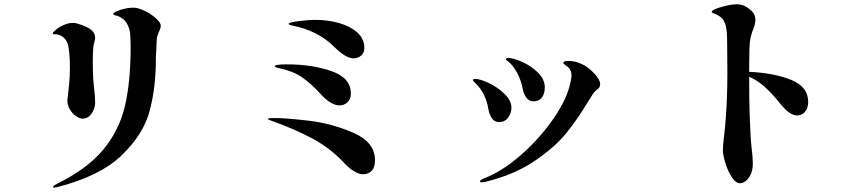

<svg xmlns="http://www.w3.org/2000/svg" viewBox="-20 -816 4040 898"><path d="M228 58Q228 55 232.5 52Q237 49 244 45Q387 -25 462 -115Q537 -205 564 -318.5Q591 -432 591 -599Q591 -619 589 -655Q588 -675 578 -697.5Q568 -720 549 -732Q541 -737 533.5 -740Q526 -743 518 -744.5Q510 -746 510 -751Q510 -759 542 -769.5Q574 -780 602 -780Q617 -780 623 -778Q665 -766 698.5 -739.5Q732 -713 732 -695Q732 -686 723 -666Q713 -644 713 -630Q713 -614 711 -582Q709 -554 709 -539Q709 -407 680 -297.5Q651 -188 549.5 -90Q448 8 248 59Q236 62 233 62Q228 62 228 58ZM295 -347 298 -373Q299 -380 303 -419.5Q307 -459 307 -499Q307 -537 304 -568.5Q301 -600 296 -613Q288 -634 271.5 -645Q255 -656 236 -656Q232 -656 229.5 -656.5Q227 -657 227 -660Q227 -665 242 -677.5Q257 -690 279 -699.5Q301 -709 322 -709Q332 -709 341 -706Q389 -692 407 -676Q425 -660 425 -641Q425 -632 421.5 -619.5Q418 -607 417 -599Q414 -580 414 -532Q414 -479 416 -447L420 -404Q425 -366 425 -336Q425 -308 408 -284.5Q391 -261 367 -261Q353 -261 336 -272.5Q319 -284 307 -304Q295 -324 295 -347Z M1542 -598Q1467 -673 1345 -697Q1330 -700 1330 -705Q1330 -711 1375 -717Q1420 -723 1456 -723Q1513 -723 1565 -708.5Q1617 -694 1650.5 -664.5Q1684 -635 1684 -592Q1684 -569 1669 -556Q1654 -543 1634 -543Q1597 -543 1542 -598ZM1479 -377Q1434 -426 1392 -455Q1350 -484 1282 -498Q1265 -501 1265 -506Q1265 -515 1321 -515Q1439 -515 1530 -483.5Q1621 -452 1621 -379Q1621 -352 1605 -337.5Q1589 -323 1568 -323Q1548 -323 1525 -337Q1502 -351 1479 -377ZM1595 -48Q1530 -120 1444 -166.5Q1358 -213 1250 -251Q1233 -257 1233 -260Q1233 -264 1264 -264Q1317 -264 1424 -251.5Q1531 -239 1632.5 -195Q1734 -151 1734 -66Q1734 -33 1718.5 -17Q1703 -1 1678 -1Q1659 -1 1636 -15Q1613 -29 1595 -48Z M2426 -395Q2418 -440 2398 -476.5Q2378 -513 2357 -528Q2355 -530 2350.5 -533.5Q2346 -537 2346 -539Q2346 -545 2357 -545Q2380 -545 2422 -526.5Q2464 -508 2496 -476.5Q2528 -445 2528 -407Q2528 -377 2514 -359.5Q2500 -342 2475 -342Q2455 -342 2442.5 -358.5Q2430 -375 2426 -395ZM2225 32Q2225 26 2242 19Q2328 -14 2414 -89Q2500 -164 2563 -253Q2626 -342 2645 -417Q2653 -449 2653 -464Q2653 -487 2638 -501Q2632 -506 2623.5 -512Q2615 -518 2615 -522Q2615 -531 2637 -531Q2652 -531 2666 -528.5Q2680 -526 2702 -516Q2728 -505 2757.5 -474.5Q2787 -444 2787 -421Q2787 -413 2783 -407.5Q2779 -402 2771 -396Q2769 -394 2763.5 -389Q2758 -384 2754 -378L2730 -340Q2683 -261 2630 -195Q2577 -129 2481 -63.5Q2385 2 2248 35Q2238 37 2234 37Q2225 37 2225 32ZM2264 -306Q2253 -379 2202 -429Q2192 -437 2192 -441Q2192 -447 2201 -447Q2226 -447 2267.5 -427Q2309 -407 2340.5 -376Q2372 -345 2372 -312Q2372 -288 2357 -266.5Q2342 -245 2313 -245Q2292 -245 2280 -264Q2268 -283 2264 -306Z M3760 -339Q3760 -311 3745.5 -293.5Q3731 -276 3708 -276Q3674 -276 3631 -329Q3590 -380 3556.5 -410Q3523 -440 3484 -457V-448Q3484 -339 3486 -285Q3490 -172 3495 -127Q3501 -79 3501 -51Q3501 -21 3491 0Q3481 21 3467.5 31Q3454 41 3442 41Q3421 41 3402.5 12.5Q3384 -16 3372.5 -54Q3361 -92 3361 -114Q3361 -132 3366 -175Q3371 -215 3375 -271Q3382 -361 3382 -478L3381 -613Q3381 -668 3375 -693Q3370 -714 3359.5 -727Q3349 -740 3329 -749Q3323 -752 3318 -753.5Q3313 -755 3311 -756.5Q3309 -758 3309 -760Q3309 -771 3354.5 -783.5Q3400 -796 3425 -796Q3445 -796 3461.5 -788.5Q3478 -781 3497 -763Q3513 -747 3513 -723Q3513 -706 3505 -685Q3490 -648 3487 -617Q3484 -586 3484 -499V-480Q3598 -475 3679 -443Q3760 -411 3760 -339Z"/></svg>

Font: Shippori Mincho ExtraBold
Style: Regular
Weight: 800
Designer: FONTDASU
Foundry: FONTDASU / Google Inc. / but / Adobe
Version: Version 3.110; ttfautohint (v1.8.3)